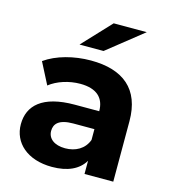

<svg xmlns="http://www.w3.org/2000/svg" viewBox="-112 -842 841 942"><g transform="rotate(15 308.5 -371.5)"><path d="M517 -751H349L214 -607H336ZM289 -546C203 -546 116 -523 57 -481L113 -372C152 -403 211 -422 268 -422C352 -422 392 -383 392 -316H268C104 -316 37 -250 37 -155C37 -62 112 8 238 8C317 8 373 -18 402 -67V0H548V-307C548 -470 453 -546 289 -546ZM277 -97C222 -97 189 -123 189 -162C189 -198 212 -225 285 -225H392V-170C374 -121 329 -97 277 -97Z"/></g></svg>

Font: Talent SemiBold
Style: Bold
Weight: 700
Designer: Mike Powis
Version: Version 1.001;hotconv 1.0.109;makeotfexe 2.5.65596